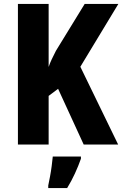

<svg xmlns="http://www.w3.org/2000/svg" viewBox="-20 -734 621 975"><path d="M580 0H405L275 -283L227 -247V0H71V-714H227V-394Q233 -412 242.5 -432.5Q252 -453 264 -476L410 -714H581L388 -395ZM391 72Q378 109 360.5 147Q343 185 321 221H225V208Q229 189 234 162.5Q239 136 242.5 109Q246 82 248 61H391Z"/></svg>

Font: Noto Sans Kannada Condensed ExtraBold
Style: Regular
Weight: 800
Width: 3
Designer: Jelle Bosma - Monotype Design Team
Foundry: Monotype Imaging Inc.
Version: Version 2.005; ttfautohint (v1.8.4.7-5d5b)